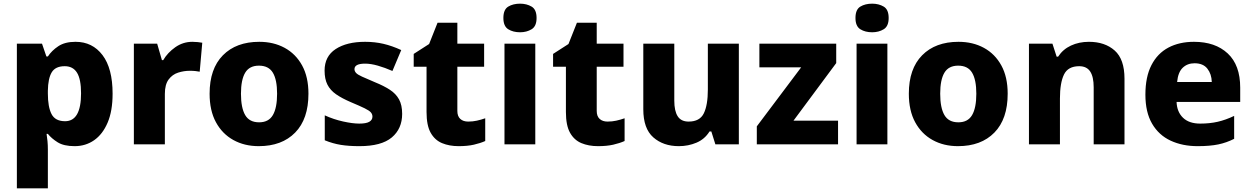

<svg xmlns="http://www.w3.org/2000/svg" viewBox="-20 -787 6825 1047"><path d="M392 -559Q484 -559 539 -486.5Q594 -414 594 -276Q594 -182 567 -118.5Q540 -55 493.5 -22.5Q447 10 387 10Q328 10 294.5 -11Q261 -32 241 -57H234Q237 -38 239 -17Q241 4 241 28V240H72V-549H209L233 -479H241Q262 -511 298 -535Q334 -559 392 -559ZM333 -426Q282 -426 262 -392.5Q242 -359 241 -292V-277Q241 -204 261 -165Q281 -126 335 -126Q422 -126 422 -278Q422 -355 400 -390.5Q378 -426 333 -426Z M1029 -559Q1042 -559 1058 -557.5Q1074 -556 1083 -554L1069 -396Q1060 -398 1046 -399.5Q1032 -401 1015 -401Q983 -401 951.5 -391Q920 -381 899.5 -353.5Q879 -326 879 -275V0H710V-549H837L863 -459H870Q894 -500 936 -529.5Q978 -559 1029 -559Z M1662 -276Q1662 -138 1589.5 -64Q1517 10 1391 10Q1313 10 1252.5 -23.5Q1192 -57 1157.5 -120.5Q1123 -184 1123 -276Q1123 -412 1195.5 -485.5Q1268 -559 1394 -559Q1472 -559 1532.5 -526Q1593 -493 1627.5 -430Q1662 -367 1662 -276ZM1294 -276Q1294 -199 1317 -159.5Q1340 -120 1393 -120Q1445 -120 1468 -159.5Q1491 -199 1491 -276Q1491 -352 1468 -390.5Q1445 -429 1392 -429Q1340 -429 1317 -390.5Q1294 -352 1294 -276Z M2173 -166Q2173 -85 2116.5 -37.5Q2060 10 1940 10Q1882 10 1838.5 3Q1795 -4 1751 -22V-158Q1799 -136 1851 -124.5Q1903 -113 1939 -113Q1977 -113 1994 -123Q2011 -133 2011 -151Q2011 -164 2002.5 -174Q1994 -184 1968.5 -196.5Q1943 -209 1893 -230Q1844 -251 1812.5 -273Q1781 -295 1765.5 -325.5Q1750 -356 1750 -402Q1750 -480 1810.5 -519.5Q1871 -559 1971 -559Q2024 -559 2071 -548Q2118 -537 2168 -514L2120 -400Q2079 -418 2040.5 -429Q2002 -440 1971 -440Q1913 -440 1913 -410Q1913 -399 1921.5 -389.5Q1930 -380 1954.5 -369Q1979 -358 2026 -338Q2073 -319 2106 -297.5Q2139 -276 2156 -245Q2173 -214 2173 -166Z M2533 -124Q2558 -124 2580.5 -129Q2603 -134 2626 -142V-18Q2599 -6 2564 2Q2529 10 2481 10Q2430 10 2390.5 -6.5Q2351 -23 2328.5 -63Q2306 -103 2306 -176V-423H2236V-493L2320 -547L2366 -663H2474V-549H2620V-423H2474V-182Q2474 -153 2490 -138.5Q2506 -124 2533 -124Z M2816 -767Q2852 -767 2879 -751Q2906 -735 2906 -689Q2906 -644 2879 -627.5Q2852 -611 2816 -611Q2778 -611 2751.5 -627.5Q2725 -644 2725 -689Q2725 -735 2751.5 -751Q2778 -767 2816 -767ZM2899 -549V0H2731V-549Z M3293 -124Q3318 -124 3340.5 -129Q3363 -134 3386 -142V-18Q3359 -6 3324 2Q3289 10 3241 10Q3190 10 3150.5 -6.5Q3111 -23 3088.5 -63Q3066 -103 3066 -176V-423H2996V-493L3080 -547L3126 -663H3234V-549H3380V-423H3234V-182Q3234 -153 3250 -138.5Q3266 -124 3293 -124Z M4009 -549V0H3881L3859 -70H3849Q3823 -28 3778 -9Q3733 10 3682 10Q3597 10 3542.5 -38Q3488 -86 3488 -191V-549H3657V-238Q3657 -182 3675.5 -153Q3694 -124 3735 -124Q3796 -124 3818 -169Q3840 -214 3840 -299V-549Z M4550 0H4107V-98L4349 -420H4121V-549H4540V-443L4307 -129H4550Z M4736 -767Q4772 -767 4799 -751Q4826 -735 4826 -689Q4826 -644 4799 -627.5Q4772 -611 4736 -611Q4698 -611 4671.5 -627.5Q4645 -644 4645 -689Q4645 -735 4671.5 -751Q4698 -767 4736 -767ZM4819 -549V0H4651V-549Z M5475 -276Q5475 -138 5402.5 -64Q5330 10 5204 10Q5126 10 5065.5 -23.5Q5005 -57 4970.5 -120.5Q4936 -184 4936 -276Q4936 -412 5008.5 -485.5Q5081 -559 5207 -559Q5285 -559 5345.5 -526Q5406 -493 5440.5 -430Q5475 -367 5475 -276ZM5107 -276Q5107 -199 5130 -159.5Q5153 -120 5206 -120Q5258 -120 5281 -159.5Q5304 -199 5304 -276Q5304 -352 5281 -390.5Q5258 -429 5205 -429Q5153 -429 5130 -390.5Q5107 -352 5107 -276Z M5918 -559Q6005 -559 6058.5 -511.5Q6112 -464 6112 -358V0H5944V-311Q5944 -368 5925 -397Q5906 -426 5865 -426Q5804 -426 5782 -380.5Q5760 -335 5760 -250V0H5591V-549H5719L5742 -478H5750Q5776 -518 5820 -538.5Q5864 -559 5918 -559Z M6491 -559Q6607 -559 6675 -495.5Q6743 -432 6743 -309V-231H6396Q6398 -177 6431 -145Q6464 -113 6525 -113Q6577 -113 6620.5 -123Q6664 -133 6710 -155V-30Q6669 -9 6623.5 0.5Q6578 10 6511 10Q6428 10 6363.5 -20Q6299 -50 6262.5 -112.5Q6226 -175 6226 -271Q6226 -368 6259 -432Q6292 -496 6351.5 -527.5Q6411 -559 6491 -559ZM6494 -442Q6455 -442 6429.5 -417.5Q6404 -393 6399 -340H6588Q6587 -383 6564 -412.5Q6541 -442 6494 -442Z"/></svg>

Font: Noto Sans Tamil ExtraBold
Style: Regular
Weight: 800
Designer: Jelle Bosma - Monotype Design Team
Foundry: Monotype Imaging Inc.
Version: Version 2.004; ttfautohint (v1.8.4.7-5d5b)